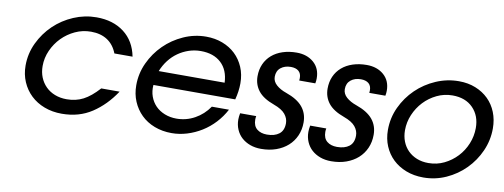

<svg xmlns="http://www.w3.org/2000/svg" viewBox="-52 -821 2869 1093"><g transform="rotate(10 1382.5 -274.5)"><path d="M636 -168Q581 -85 506.5 -36Q432 13 333 13Q278 13 232 -4.5Q186 -22 153 -53.5Q120 -85 101.5 -128Q83 -171 83 -222Q83 -291 112.5 -353Q142 -415 190.5 -461.5Q239 -508 302.5 -535Q366 -562 434 -562Q530 -562 593.5 -513.5Q657 -465 674 -377H569Q550 -426 511.5 -451Q473 -476 417 -476Q369 -476 326 -456Q283 -436 250.5 -403Q218 -370 198.5 -326.5Q179 -283 179 -236Q179 -200 191 -170.5Q203 -141 225 -119Q247 -97 278 -85Q309 -73 346 -73Q399 -73 441.5 -95Q484 -117 530 -168Z M1267 -175Q1245 -133 1212.5 -98Q1180 -63 1140.5 -38.5Q1101 -14 1057 -0.5Q1013 13 968 13Q914 13 868.5 -4.5Q823 -22 791 -53.5Q759 -85 741 -127.5Q723 -170 723 -221Q723 -289 751.5 -350.5Q780 -412 827.5 -459Q875 -506 937.5 -534Q1000 -562 1068 -562Q1119 -562 1162.5 -545.5Q1206 -529 1237.5 -499Q1269 -469 1287 -427Q1305 -385 1305 -334Q1305 -288 1292 -239H819Q816 -203 827 -172.5Q838 -142 859.5 -120Q881 -98 912.5 -85.5Q944 -73 981 -73Q1037 -73 1086 -100Q1135 -127 1168 -175ZM1216 -322Q1213 -395 1169.5 -435.5Q1126 -476 1052 -476Q1016 -476 983 -465Q950 -454 921.5 -434Q893 -414 871 -385.5Q849 -357 835 -322Z M1426 -166Q1425 -161 1424.5 -156Q1424 -151 1424 -146Q1424 -109 1446 -91Q1468 -73 1504 -73Q1548 -73 1574 -93Q1600 -113 1600 -155Q1600 -183 1580.5 -207Q1561 -231 1514 -248Q1450 -271 1422 -307Q1394 -343 1394 -391Q1394 -430 1408 -461.5Q1422 -493 1448 -515.5Q1474 -538 1510.5 -550Q1547 -562 1591 -562Q1651 -562 1689.5 -528.5Q1728 -495 1728 -437Q1728 -423 1725 -408H1632Q1633 -412 1633 -422Q1633 -449 1617 -462.5Q1601 -476 1572 -476Q1537 -476 1514 -457.5Q1491 -439 1491 -405Q1491 -378 1513.5 -358Q1536 -338 1571 -326Q1637 -303 1667.5 -266Q1698 -229 1698 -177Q1698 -135 1682.5 -100Q1667 -65 1639 -40Q1611 -15 1572 -1Q1533 13 1485 13Q1450 13 1421.5 2.5Q1393 -8 1372.5 -26.5Q1352 -45 1340.5 -71.5Q1329 -98 1329 -129Q1329 -137 1330 -146.5Q1331 -156 1333 -166Z M1831 -166Q1830 -161 1829.5 -156Q1829 -151 1829 -146Q1829 -109 1851 -91Q1873 -73 1909 -73Q1953 -73 1979 -93Q2005 -113 2005 -155Q2005 -183 1985.5 -207Q1966 -231 1919 -248Q1855 -271 1827 -307Q1799 -343 1799 -391Q1799 -430 1813 -461.5Q1827 -493 1853 -515.5Q1879 -538 1915.5 -550Q1952 -562 1996 -562Q2056 -562 2094.5 -528.5Q2133 -495 2133 -437Q2133 -423 2130 -408H2037Q2038 -412 2038 -422Q2038 -449 2022 -462.5Q2006 -476 1977 -476Q1942 -476 1919 -457.5Q1896 -439 1896 -405Q1896 -378 1918.5 -358Q1941 -338 1976 -326Q2042 -303 2072.5 -266Q2103 -229 2103 -177Q2103 -135 2087.5 -100Q2072 -65 2044 -40Q2016 -15 1977 -1Q1938 13 1890 13Q1855 13 1826.5 2.5Q1798 -8 1777.5 -26.5Q1757 -45 1745.5 -71.5Q1734 -98 1734 -129Q1734 -137 1735 -146.5Q1736 -156 1738 -166Z M2178 -219Q2178 -289 2207 -351Q2236 -413 2284.5 -460Q2333 -507 2396.5 -534.5Q2460 -562 2529 -562Q2582 -562 2625.5 -544.5Q2669 -527 2700 -496.5Q2731 -466 2748 -423.5Q2765 -381 2765 -330Q2765 -262 2737.5 -200Q2710 -138 2663 -90.5Q2616 -43 2554 -15Q2492 13 2423 13Q2368 13 2323 -4.5Q2278 -22 2246 -52.5Q2214 -83 2196 -125.5Q2178 -168 2178 -219ZM2274 -234Q2274 -199 2285.5 -169.5Q2297 -140 2318.5 -118.5Q2340 -97 2370 -85Q2400 -73 2437 -73Q2486 -73 2528 -93.5Q2570 -114 2601.5 -147.5Q2633 -181 2651 -225Q2669 -269 2669 -316Q2669 -387 2625.5 -431.5Q2582 -476 2507 -476Q2459 -476 2416.5 -455.5Q2374 -435 2342.5 -401.5Q2311 -368 2292.5 -324.5Q2274 -281 2274 -234Z"/></g></svg>

Font: Involve Medium Oblique
Style: Italic
Weight: 500
Italic angle: -10.5°
Designer: Stefan Peev
Foundry: Context Ltd.
Version: Version 1.001